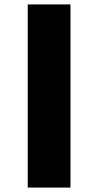

<svg xmlns="http://www.w3.org/2000/svg" viewBox="-20 -845 442 865"><path d="M105 0H297.5V-825H105Z"/></svg>

Font: Spartan ExtraBold
Style: Regular
Weight: 800
Designer: Matt Bailey, Mirko Velimirovic
Foundry: Matt Bailey
Version: Version 1.003; ttfautohint (v1.8.3)